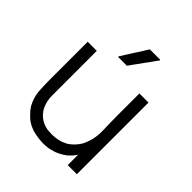

<svg xmlns="http://www.w3.org/2000/svg" viewBox="-199 -831 977 977"><g transform="rotate(45 289.5 -342.5)"><path d="M385.7 -692.4Q382.8 -688.5 378.9 -683.6Q376 -678.7 373 -674.8Q365.2 -665 358.4 -654.3Q351.6 -644.5 343.8 -634.8Q336.9 -625 330.1 -615.2Q323.2 -605.5 315.4 -595.7Q309.6 -586.9 303.7 -579.1Q297.9 -570.3 292 -562.5Q291 -562.5 290 -562.5Q289.1 -562.5 288.1 -562.5Q283.2 -562.5 277.3 -562.5Q271.5 -562.5 266.6 -562.5Q262.7 -562.5 258.8 -562.5Q254.9 -562.5 251 -562.5Q246.1 -562.5 240.2 -562.5Q235.4 -562.5 229.5 -562.5Q229.5 -563.5 227.5 -565.4Q229.5 -568.4 233.4 -574.2Q242.2 -588.9 251 -602.5Q260.7 -617.2 269.5 -631.8Q275.4 -641.6 282.2 -651.4Q288.1 -661.1 294.9 -670.9Q299.8 -679.7 304.7 -687.5Q310.5 -696.3 315.4 -704.1Q316.4 -704.1 317.4 -704.1Q318.4 -704.1 319.3 -704.1Q326.2 -704.1 333 -704.1Q339.8 -704.1 346.7 -704.1Q351.6 -704.1 356.4 -704.1Q360.4 -704.1 365.2 -704.1Q371.1 -704.1 377.9 -704.1Q383.8 -704.1 389.6 -704.1Q390.6 -703.1 391.6 -701.2Q389.6 -698.2 385.7 -692.4ZM436.5 -67.4Q429.7 -55.7 420.9 -45.9Q411.1 -36.1 401.4 -26.4Q387.7 -15.6 373 -7.8Q358.4 1 341.8 6.8Q341.8 6.8 320.3 12.7Q298.8 18.6 265.6 18.6Q236.3 17.6 210 11.7Q183.6 6.8 157.2 -7.8Q137.7 -19.5 122.1 -36.1Q105.5 -51.8 92.8 -71.3Q71.3 -110.4 67.4 -150.4Q64.5 -191.4 64.5 -234.4Q64.5 -260.7 64.5 -287.1Q64.5 -313.5 64.5 -338.9Q64.5 -364.3 64.5 -388.7Q64.5 -413.1 64.5 -438.5Q64.5 -455.1 64.5 -472.7Q64.5 -490.2 64.5 -507.8Q65.4 -507.8 67.4 -507.8Q69.3 -507.8 71.3 -507.8Q77.1 -507.8 83 -507.8Q88.9 -507.8 94.7 -507.8Q98.6 -507.8 102.5 -507.8Q106.4 -507.8 110.4 -507.8Q115.2 -507.8 120.1 -507.8Q125 -507.8 129.9 -507.8Q129.9 -505.9 129.9 -503.9Q129.9 -502 129.9 -500Q129.9 -464.8 129.9 -429.7Q129.9 -393.6 129.9 -358.4Q129.9 -334 129.9 -310.5Q129.9 -286.1 129.9 -261.7Q129.9 -223.6 129.9 -185.5Q129.9 -146.5 146.5 -111.3Q154.3 -96.7 165 -85Q175.8 -73.2 189.5 -64.5Q214.8 -49.8 238.3 -46.9Q261.7 -44.9 269.5 -44.9Q293 -45.9 313.5 -49.8Q334 -54.7 354.5 -65.4Q373 -76.2 387.7 -91.8Q402.3 -106.4 413.1 -125Q440.4 -178.7 438.5 -242.2Q436.5 -305.7 436.5 -363.3Q436.5 -384.8 436.5 -405.3Q436.5 -426.8 436.5 -447.3Q436.5 -462.9 436.5 -477.5Q436.5 -492.2 436.5 -507.8Q438.5 -507.8 440.4 -507.8Q442.4 -507.8 444.3 -507.8Q446.3 -507.8 448.2 -507.8Q450.2 -507.8 451.2 -507.8Q455.1 -507.8 459 -507.8Q462.9 -507.8 466.8 -507.8Q470.7 -507.8 474.6 -507.8Q478.5 -507.8 482.4 -507.8Q487.3 -507.8 492.2 -507.8Q497.1 -507.8 502 -507.8Q502 -505.9 502 -503.9Q502 -502 502 -500Q502 -443.4 502 -386.7Q502 -329.1 502 -272.5Q502 -233.4 502 -194.3Q502 -155.3 502 -116.2Q502 -85.9 502 -54.7Q502 -23.4 502 7.8Q500 7.8 498 7.8Q496.1 7.8 494.1 7.8Q489.3 7.8 483.4 7.8Q477.5 7.8 471.7 7.8Q467.8 7.8 463.9 7.8Q460 7.8 456.1 7.8Q451.2 7.8 446.3 7.8Q441.4 7.8 436.5 7.8Q436.5 5.9 436.5 3.9Q436.5 2 436.5 0Q436.5 -10.7 436.5 -21.5Q436.5 -32.2 436.5 -43Q436.5 -47.9 436.5 -52.7Q436.5 -57.6 436.5 -62.5Q436.5 -64.5 436.5 -65.4Q436.5 -66.4 436.5 -67.4Z"/></g></svg>

Font: LeFont
Style: Light
Weight: 300
Designer: Leryon MEDIA
Version: Version 1.0